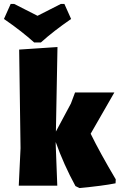

<svg xmlns="http://www.w3.org/2000/svg" viewBox="-52 -940 612 972"><path d="M274 -920 308 -844Q218 -782 155 -725H121Q58 -782 -32 -844L2 -920H20Q40 -910 79 -890Q118 -870 138 -860Q157 -870 197 -890Q237 -910 256 -920ZM527 -472 407 -263Q454 -167 534 -32L533 -12Q468 1 350 12L330 2Q271 -106 230 -221V-210L238 0H43L52 -190L45 -689L239 -702L231 -274L307 -416L328 -472Z"/></svg>

Font: Alegreya Sans SC Black
Style: Regular
Weight: 900
Designer: Juan Pablo del Peral
Foundry: Huerta Tipografica
Version: Version 2.007